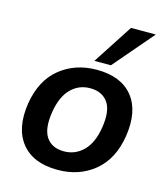

<svg xmlns="http://www.w3.org/2000/svg" viewBox="-114 -845 819 943"><g transform="rotate(15 296.0 -373.5)"><path d="M266 10Q142 10 82.5 -64Q23 -138 43 -268Q63 -390 140.5 -452.5Q218 -515 327 -515Q451 -515 510 -441.5Q569 -368 549 -238Q530 -117 453 -53.5Q376 10 266 10ZM273 -86Q330 -86 371 -126.5Q412 -167 425 -248Q439 -336 409 -377.5Q379 -419 319 -419Q261 -419 221 -378.5Q181 -338 168 -258Q154 -170 183 -128Q212 -86 273 -86ZM303 -554 435 -757H561L387 -554Z"/></g></svg>

Font: Mulish
Style: Bold Italic
Weight: 700
Italic angle: -9°
Designer: Vernon Adams
Foundry: Vernon Adams
Version: Version 3.603; ttfautohint (v1.8.3)